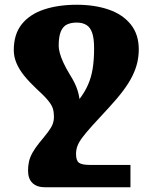

<svg xmlns="http://www.w3.org/2000/svg" viewBox="-20 -523 647 808"><path d="M169 265Q135 265 116.5 247Q98 229 98 195Q98 175 102 157Q106 139 116.5 120Q127 101 145.5 78Q164 55 193 24Q222 -7 264 -49Q294 -79 315.5 -107.5Q337 -136 350.5 -166.5Q364 -197 370 -234Q376 -271 376 -320Q376 -361 368 -384.5Q360 -408 343.5 -418Q327 -428 303 -428Q279 -428 262 -420Q245 -412 236 -390.5Q227 -369 227 -330Q227 -318 231.5 -300.5Q236 -283 246.5 -260Q257 -237 274 -209Q297 -173 306.5 -142.5Q316 -112 316 -83Q316 -44 296 -5.5Q276 33 235 81H143Q168 51 182 32.5Q196 14 201.5 -0.5Q207 -15 207 -32Q207 -51 202.5 -66Q198 -81 182.5 -100Q167 -119 134 -149Q104 -177 82.5 -203.5Q61 -230 49.5 -257Q38 -284 38 -312Q38 -379 71.5 -421Q105 -463 165 -483Q225 -503 303 -503Q379 -503 438 -482.5Q497 -462 530.5 -420Q564 -378 564 -315Q564 -288 558 -261Q552 -234 538 -205Q524 -176 499.5 -143Q475 -110 439 -71Q396 -25 369 5Q342 35 327 55Q312 75 306 91Q300 107 300 125Q300 153 312.5 162Q325 171 358 171H529V265Z"/></svg>

Font: Noto Serif Armenian Black
Style: Regular
Weight: 900
Version: Version 2.007